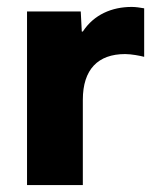

<svg xmlns="http://www.w3.org/2000/svg" viewBox="-20 -534 440 554"><path d="M360 -514C303 -514 251 -492 219 -443H216L213 -501H58V0H219V-246C219 -334 263 -378 341 -378C359 -378 385 -373 396 -370V-510C384 -512 372 -514 360 -514Z"/></svg>

Font: UULA Sans
Style: Bold
Weight: 700
Designer: Mohamed Gaber, Laura Garcia Mut
Foundry: Kief Type Foundry
Version: Version 3.006;hotconv 1.0.109;makeotfexe 2.5.65596